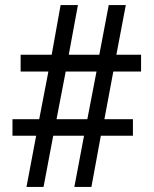

<svg xmlns="http://www.w3.org/2000/svg" viewBox="-20 -734 603 754"><path d="M84 0H151L189 -201H310L272 0H339L376 -201H502V-266H390L425 -453H534V-519H437L474 -714H407L370 -519H250L286 -714H218L183 -519H61V-453H170L134 -266H29V-201H122ZM202 -266 238 -453H359L323 -266Z"/></svg>

Font: Noto Serif Ethiopic SemiBold
Style: Regular
Weight: 600
Designer: Monotype Design Team
Foundry: Monotype Imaging Inc.
Version: Version 2.102